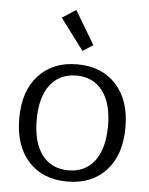

<svg xmlns="http://www.w3.org/2000/svg" viewBox="-53 -778 649 834"><g transform="rotate(5 271.5 -361.0)"><path d="M186 -695 246 -734 333 -588 288 -559ZM40 -244Q40 -363 102.5 -431Q165 -499 271 -499Q378 -499 440.5 -431Q503 -363 503 -244Q503 -124 440.5 -56Q378 12 271 12Q164 12 102 -56Q40 -124 40 -244ZM427 -244Q427 -342 386 -396Q345 -450 272 -450Q198 -450 157 -396Q116 -342 116 -244Q116 -145 157 -91Q198 -37 272 -37Q345 -37 386 -91Q427 -145 427 -244Z"/></g></svg>

Font: Maitree
Style: Regular
Weight: 400
Designer: CadsonDemak Team
Foundry: CadsonDemak
Version: Version 1.000